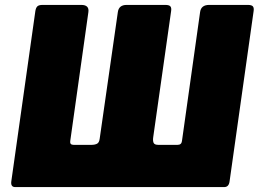

<svg xmlns="http://www.w3.org/2000/svg" viewBox="-20 -762 1054 782"><path d="M989 -742Q1005 -742 1010 -736Q1015 -730 1013 -717L915 -23Q912 0 893 0H42Q23 0 26 -23L124 -717Q126 -730 132 -736Q138 -742 154 -742H311Q344 -742 340 -713L266 -187Q264 -172 280 -172H352Q366 -172 375 -176.5Q384 -181 386 -197L460 -713Q464 -742 496 -742H653Q669 -742 674 -736Q679 -730 677 -717L604 -203Q602 -189 605.5 -180.5Q609 -172 625 -172H703Q719 -172 721 -187L795 -713Q799 -742 832 -742Z"/></svg>

Font: Libre Franklin Black
Style: Italic
Weight: 900
Italic angle: -8°
Designer: Pablo Impallari, Rodrigo Fuenzalida, Nhung Nguyen
Foundry: Impallari Type
Version: Version 3.000